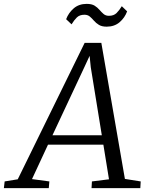

<svg xmlns="http://www.w3.org/2000/svg" viewBox="-80 -970 760 990"><path d="M-60 0 -56 -34.5 11.5 -45.5 356.5 -749H442.5L564 -47.5L645.5 -34.5L643.5 0H392L394 -34.5L482 -45.5L453 -224H167.5L85 -46.5L174.5 -34.5L171.5 0ZM190.5 -272.5H445L388 -623.5L382 -682L357.5 -629ZM470 -832.5Q445 -832.5 430 -841.8Q415 -851 404.5 -863.2Q394 -875.5 383 -884.8Q372 -894 355.5 -894Q330.5 -894 316.2 -880Q302 -866 289 -844.5L261 -871Q273.5 -904 300.2 -927Q327 -950 367 -950Q393 -950 407.8 -940.8Q422.5 -931.5 433 -919.2Q443.5 -907 454.2 -897.8Q465 -888.5 481.5 -888.5Q506.5 -888.5 520.8 -902.5Q535 -916.5 548 -938L575.5 -911.5Q563.5 -878.5 536.8 -855.5Q510 -832.5 470 -832.5Z"/></svg>

Font: Merriweather 20pt Light
Style: Italic
Weight: 300
Italic angle: -7.8°
Version: Version 2.101